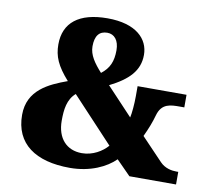

<svg xmlns="http://www.w3.org/2000/svg" viewBox="-80 -815 1005 916"><g transform="rotate(10 422.0 -357.0)"><path d="M315 10C413 10 490 -27 533 -70L602 0H828V-61H819C797 -61 764 -66 739 -92L635 -201C653 -239 667 -275 676 -308C693 -369 737 -369 782 -369H803V-430H566V-382C566 -342 562 -299 557 -277L431 -411C521 -456 570 -505 570 -582C570 -659 508 -724 369 -724C231 -724 159 -666 159 -561C159 -503 178 -459 234 -396C146 -364 47 -320 47 -200C47 -60 148 10 315 10ZM383 -462C347 -502 321 -538 321 -580C321 -631 341 -656 380 -656C414 -656 437 -629 437 -581C437 -527 422 -492 383 -462ZM359 -69C285 -69 238 -120 238 -205C238 -260 244 -309 282 -342L483 -127C457 -97 412 -69 359 -69Z"/></g></svg>

Font: Noto Serif Lao Black
Style: Regular
Weight: 900
Designer: Monotype Design Team
Foundry: Monotype Imaging Inc.
Version: Version 2.003